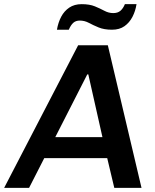

<svg xmlns="http://www.w3.org/2000/svg" viewBox="-61 -904 748 924"><path d="M-41 0 315 -686H458L620 0H489L455 -143H152L79 0ZM205 -244H432L364 -546H359ZM213 -761Q219 -796 233.5 -823.5Q248 -851 272.5 -867.5Q297 -884 332 -884Q370 -884 395.5 -873.5Q421 -863 441.5 -852Q462 -841 484 -841Q506 -841 519 -852.5Q532 -864 540 -884H596Q591 -851 576.5 -823Q562 -795 538 -778Q514 -761 478 -761Q440 -761 413.5 -772Q387 -783 366.5 -794Q346 -805 323 -805Q304 -805 292 -794.5Q280 -784 270 -761Z"/></svg>

Font: Chivo Medium Medium
Style: Italic
Weight: 500
Italic angle: -8.05°
Version: Version 2.002